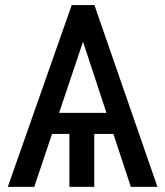

<svg xmlns="http://www.w3.org/2000/svg" viewBox="-20 -727 642 747"><path d="M113.3 0H10.4L259 -707.2H321.1L326 -633.3ZM279 -637.4 285.9 -707.2H347.4L592.5 0H489ZM468.2 -205.8H130.5V-288H468.2ZM346.7 0H250V-261.7H346.7Z"/></svg>

Font: Pretendard Variable
Style: Regular
Weight: 400
Designer: Base glyphs from Inter by Rasmus Andersson; Hangul glyphs from Noto Sans CJK(Source Han Sans) by Jang Soo-young and Kang
Foundry: Kil Hyung-jin
Version: Version 1.100;FEAKit 1.0